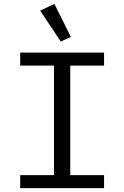

<svg xmlns="http://www.w3.org/2000/svg" viewBox="-20 -969 640 989"><path d="M187 -914 260 -949 345 -779 293 -755ZM84 0V-67H258V-631H84V-698H516V-631H342V-67H516V0Z"/></svg>

Font: PlemolJP35 Console
Style: Regular
Weight: 400
Version: v2.0.3; ttfautohint (v1.8.4.7-5d5b-dirty) -l 6 -r 45 -G 200 